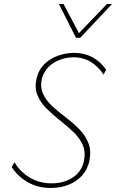

<svg xmlns="http://www.w3.org/2000/svg" viewBox="-20 -927 577 955"><path d="M231 8Q186 8 149.5 -6Q113 -20 85 -43.5Q57 -67 38 -96L52 -120Q70 -89 97.5 -65.5Q125 -42 160 -28.5Q195 -15 236 -15Q297 -15 341 -43.5Q385 -72 397 -124Q407 -171 391.5 -206Q376 -241 345 -270.5Q314 -300 278.5 -328Q243 -356 212.5 -386Q182 -416 166.5 -453Q151 -490 162 -537Q172 -580 200.5 -608Q229 -636 268.5 -650Q308 -664 348 -664Q399 -664 439.5 -642.5Q480 -621 508 -580L495 -556Q470 -595 432.5 -618.5Q395 -642 345 -642Q311 -642 277.5 -629.5Q244 -617 220.5 -593Q197 -569 188 -535Q179 -492 195 -458.5Q211 -425 242 -397Q273 -369 308.5 -342Q344 -315 374.5 -284Q405 -253 420 -214.5Q435 -176 424 -124Q415 -83 388 -53.5Q361 -24 321 -8Q281 8 231 8ZM358 -739 365 -754 512 -907H537L379 -739ZM358 -739 273 -907H296L377 -754L379 -739Z"/></svg>

Font: Ysabeau Infant Thin
Style: Italic
Weight: 250
Italic angle: -12°
Designer: Christian Thalmann (Catharsis Fonts)
Version: Version 2.001;gftools[0.9.30]; featfreeze: ss01,ss02,lnum